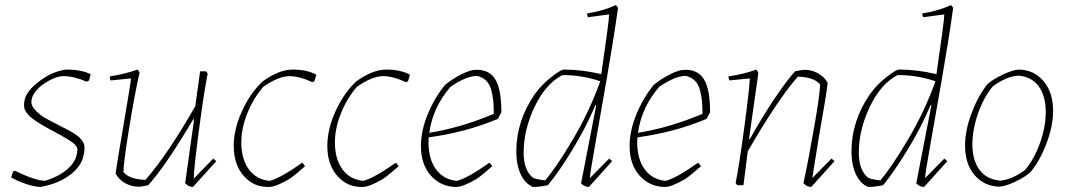

<svg xmlns="http://www.w3.org/2000/svg" viewBox="-20 -732 4223 759"><path d="M140 7Q118 7 82 -5Q46 -17 24 -31L32 -54L39 -57Q117 -19 157 -17Q214 -34 249.5 -66Q285 -98 286 -142Q285 -150 279 -157.5Q273 -165 260.5 -173Q248 -181 238.5 -187Q229 -193 210 -203Q191 -213 182 -218Q178 -220 165 -227.5Q152 -235 147.5 -237.5Q143 -240 132 -247Q121 -254 116 -257.5Q111 -261 103 -267.5Q95 -274 91 -279Q87 -284 82.5 -290.5Q78 -297 76.5 -304Q75 -311 75 -318Q75 -364 127 -404Q180 -448 240 -457Q304 -457 339 -438L336 -430L332 -414L323 -409Q272 -431 231 -431Q196 -431 145 -395Q104 -361 104 -329Q104 -312 121.5 -294.5Q139 -277 155 -267.5Q171 -258 205 -241Q210 -238 222 -232Q234 -226 240 -223Q246 -220 256 -214.5Q266 -209 272 -205Q278 -201 285.5 -195.5Q293 -190 297.5 -185Q302 -180 306 -174Q310 -168 312 -161.5Q314 -155 314 -148Q314 -87 264.5 -46.5Q215 -6 140 7Z M528 6Q499 6 474 -8.5Q449 -23 437 -46Q439 -66 468 -236Q497 -406 498 -422L417 -414Q414 -420 414 -430Q473 -439 524 -457L532 -446Q512 -359 490 -222.5Q468 -86 468 -52Q491 -23 555 -21Q642 -120 752 -312L771 -450H795L801 -441Q788 -379 767 -221.5Q746 -64 746 -26L823 -105L835 -95L743 7Q725 7 712 -8L746 -251V-264Q635 -76 566 0Q542 6 528 6Z M1044 7Q984 9 944 -36Q904 -81 904 -155Q904 -222 937 -293.5Q970 -365 1018 -410Q1083 -457 1137 -457Q1193 -457 1230 -437L1229 -431L1223 -411L1215 -407Q1164 -431 1124 -431Q1082 -431 1021 -389Q981 -343 957 -282Q933 -221 934 -165Q935 -101 964.5 -61.5Q994 -22 1046 -17Q1089 -28 1175 -89L1186 -75Q1142 -36 1123 -24Q1070 7 1044 7Z M1414 7Q1354 9 1314 -36Q1274 -81 1274 -155Q1274 -222 1307 -293.5Q1340 -365 1388 -410Q1453 -457 1507 -457Q1563 -457 1600 -437L1599 -431L1593 -411L1585 -407Q1534 -431 1494 -431Q1452 -431 1391 -389Q1351 -343 1327 -282Q1303 -221 1304 -165Q1305 -101 1334.5 -61.5Q1364 -22 1416 -17Q1459 -28 1545 -89L1556 -75Q1512 -36 1493 -24Q1440 7 1414 7Z M1784 7Q1724 7 1684 -37Q1644 -81 1644 -155Q1644 -216 1671.5 -282Q1699 -348 1740 -397Q1768 -420 1804.5 -438.5Q1841 -457 1863 -456Q1915 -457 1938.5 -417.5Q1962 -378 1962 -288L1948 -262Q1822 -209 1675 -189Q1674 -181 1674 -165Q1675 -101 1704.5 -61.5Q1734 -22 1786 -17Q1829 -28 1915 -89L1926 -75Q1882 -36 1863 -24Q1810 7 1784 7ZM1761 -389Q1691 -308 1677 -207Q1802 -227 1932 -282Q1932 -313 1930 -333Q1928 -353 1922 -376Q1916 -399 1902 -413Q1888 -427 1866 -432Q1824 -432 1761 -389Z M2086 7Q2055 -7 2038 -44Q2021 -81 2021 -133Q2021 -255 2095 -361Q2122 -398 2159.5 -427.5Q2197 -457 2209 -457Q2280 -457 2357 -439Q2388 -652 2388 -675L2304 -664Q2301 -670 2301 -679Q2362 -688 2415 -712L2423 -701Q2406 -578 2377.5 -414.5Q2349 -251 2330.5 -147Q2312 -43 2312 -28L2388 -105L2400 -95L2308 7Q2291 7 2277 -7L2337 -316L2334 -317Q2296 -227 2242.5 -139.5Q2189 -52 2146 0Q2114 7 2086 7ZM2135 -19Q2179 -70 2244.5 -180.5Q2310 -291 2353 -411Q2277 -436 2203 -435Q2137 -401 2093.5 -310Q2050 -219 2050 -128Q2050 -60 2086 -30Q2097 -23 2135 -19Z M2609 7Q2549 7 2509 -37Q2469 -81 2469 -155Q2469 -216 2496.5 -282Q2524 -348 2565 -397Q2593 -420 2629.5 -438.5Q2666 -457 2688 -456Q2740 -457 2763.5 -417.5Q2787 -378 2787 -288L2773 -262Q2647 -209 2500 -189Q2499 -181 2499 -165Q2500 -101 2529.5 -61.5Q2559 -22 2611 -17Q2654 -28 2740 -89L2751 -75Q2707 -36 2688 -24Q2635 7 2609 7ZM2586 -389Q2516 -308 2502 -207Q2627 -227 2757 -282Q2757 -313 2755 -333Q2753 -353 2747 -376Q2741 -399 2727 -413Q2713 -427 2691 -432Q2649 -432 2586 -389Z M3187 7Q3169 7 3156 -8Q3176 -99 3199 -232Q3222 -365 3222 -398Q3199 -427 3134 -429Q3056 -341 2936 -134L2919 0H2894L2888 -9Q2901 -70 2922 -226.5Q2943 -383 2944 -422L2863 -414Q2860 -420 2860 -430Q2921 -439 2970 -457L2978 -444L2941 -183L2944 -182Q3049 -367 3123 -450Q3149 -456 3161 -456Q3190 -456 3215 -441.5Q3240 -427 3252 -404Q3248 -364 3218 -196Q3191 -31 3191 -28L3267 -105L3279 -95Z M3411 7Q3380 -7 3363 -44Q3346 -81 3346 -133Q3346 -255 3420 -361Q3447 -398 3484.5 -427.5Q3522 -457 3534 -457Q3605 -457 3682 -439Q3713 -652 3713 -675L3629 -664Q3626 -670 3626 -679Q3687 -688 3740 -712L3748 -701Q3731 -578 3702.5 -414.5Q3674 -251 3655.5 -147Q3637 -43 3637 -28L3713 -105L3725 -95L3633 7Q3616 7 3602 -7L3662 -316L3659 -317Q3621 -227 3567.5 -139.5Q3514 -52 3471 0Q3439 7 3411 7ZM3460 -19Q3504 -70 3569.5 -180.5Q3635 -291 3678 -411Q3602 -436 3528 -435Q3462 -401 3418.5 -310Q3375 -219 3375 -128Q3375 -60 3411 -30Q3422 -23 3460 -19Z M3930 6Q3870 4 3832.5 -40Q3795 -84 3795 -157Q3795 -216 3820.5 -284Q3846 -352 3883 -399Q3907 -420 3946 -438Q3985 -456 4008 -457Q4067 -456 4105 -411.5Q4143 -367 4143 -294Q4143 -235 4117.5 -166.5Q4092 -98 4054 -52Q4031 -31 3992 -13Q3953 5 3930 6ZM3935 -18Q3983 -23 4033 -61Q4069 -104 4091.5 -167.5Q4114 -231 4114 -289Q4114 -353 4086 -391Q4058 -429 4005 -433Q3959 -430 3905 -391Q3869 -348 3846.5 -284Q3824 -220 3824 -162Q3824 -98 3852.5 -60Q3881 -22 3935 -18Z"/></svg>

Font: Albura ExtraLight
Style: Italic
Weight: 156
Italic angle: -7°
Designer: Mercedes Jáuregui
Foundry: Omnibus-Type Team
Version: Version 1.000